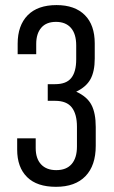

<svg xmlns="http://www.w3.org/2000/svg" viewBox="-20 -719 445 748"><path d="M85.9 -28.8Q46.9 -66.9 46.9 -136.2V-180.2H119.1V-142.1Q119.1 -101.1 140.1 -78.6Q161.1 -56.2 199.2 -56.2Q238.8 -56.2 259.3 -80.1Q279.8 -104 279.8 -147.9V-225.1Q279.8 -274.4 259.8 -300.3Q239.7 -326.2 194.8 -326.2H166V-391.1H194.8Q238.8 -391.1 257.8 -415.5Q276.9 -439.5 276.9 -487.8V-542Q276.9 -586.9 256.3 -610.4Q235.8 -633.8 198.2 -633.8Q160.6 -633.8 141.1 -611.3Q121.1 -588.4 121.1 -547.9V-507.8H48.8V-548.8Q48.8 -619.6 87.9 -659.7Q127 -699.2 200.2 -699.2Q271.5 -699.2 310.5 -660.2Q349.1 -621.6 349.1 -549.8V-491.2Q349.1 -440.9 332.5 -410.6Q315.9 -380.4 276.9 -361.8Q319.8 -342.3 336.4 -310.1Q353 -278.3 353 -224.1V-150.9Q353 -74.2 313 -32.7Q272.9 8.8 198.2 8.8Q124 8.8 85.9 -28.8Z"/></svg>

Font: D-DIN Condensed
Style: Regular
Weight: 400
Width: 3
Designer: Charles Nix
Foundry: Datto Inc.
Version: Version 1.00